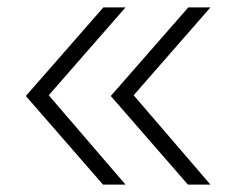

<svg xmlns="http://www.w3.org/2000/svg" viewBox="-20 -540 640 520"><path d="M489 -40 280 -280 490 -520H550L342 -282L550 -40ZM259 -40 50 -280 260 -520H320L112 -282L320 -40Z"/></svg>

Font: JetBrains Mono NL Thin
Style: Regular
Weight: 100
Monospace: yes
Designer: Philipp Nurullin, Konstantin Bulenkov
Foundry: JetBrains
Version: Version 2.305; ttfautohint (v1.8.4.7-5d5b)